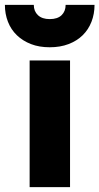

<svg xmlns="http://www.w3.org/2000/svg" viewBox="-63 -764 406 784"><path d="M58 0Q58 -128 58 -258.5Q58 -389 58 -517Q99 -517 141 -517Q183 -517 223 -517Q223 -389 223 -258.5Q223 -128 223 0Q183 0 141 0Q99 0 58 0ZM140 -571Q140 -571 140 -571Q140 -571 140 -571Q97 -571 63.5 -584Q30 -597 6 -620Q-18 -643 -30.5 -675Q-43 -707 -43 -744Q-14 -744 16 -744Q46 -744 75 -744Q75 -718 92 -702Q109 -686 140 -686Q172 -686 188.5 -702Q205 -718 205 -744Q234 -744 264 -744Q294 -744 323 -744Q323 -707 310.5 -675Q298 -643 274.5 -620Q251 -597 217 -584Q183 -571 140 -571Z"/></svg>

Font: Tilt Warp
Style: Regular
Weight: 400
Designer: Andy Clymer
Foundry: Andy Clymer
Version: Version 1.000